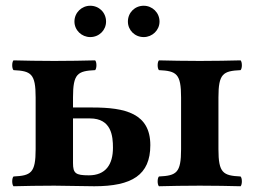

<svg xmlns="http://www.w3.org/2000/svg" viewBox="-20 -646 884 668"><path d="M169 0 308 2C439 2 503 -37 503 -141C503 -252 415 -272 302 -272H234V-307C234 -390 250 -399 311 -402C317 -408 317 -430 311 -436C268 -435 224 -434 169 -434C114 -434 69 -435 27 -436C21 -430 21 -408 27 -402C88 -399 104 -390 104 -307V-127C104 -44 88 -35 27 -32C21 -26 21 -4 27 2C70 1 114 0 169 0ZM740 -307C740 -390 756 -399 817 -402C823 -408 823 -430 817 -436C775 -435 730 -434 675 -434C620 -434 576 -435 533 -436C527 -430 527 -408 533 -402C594 -399 610 -390 610 -307V-127C610 -44 594 -35 533 -32C527 -26 527 -4 533 2C575 1 620 0 675 0C730 0 774 1 817 2C823 -4 823 -26 817 -32C756 -35 740 -44 740 -127ZM373 -132C373 -74 348 -36 289 -36C243 -36 234 -43 234 -79V-234H293C368 -234 373 -172 373 -132ZM239 -571C239 -541 264 -517 294 -517C325 -517 349 -541 349 -571C349 -602 325 -626 294 -626C264 -626 239 -602 239 -571ZM425 -571C425 -541 449 -517 480 -517C510 -517 535 -541 535 -571C535 -602 510 -626 480 -626C449 -626 425 -602 425 -571Z"/></svg>

Font: Libertinus Serif
Style: Bold
Weight: 700
Designer: Philipp H. Poll, Khaled Hosny
Foundry: Caleb Maclennan
Version: Version 7.050;RELEASE